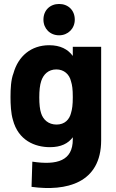

<svg xmlns="http://www.w3.org/2000/svg" viewBox="-20 -750 583 968"><path d="M232 -8C288 -8 324 -27 347 -58V-47C347 60 269 84 143 65L139 192C314 216 490 174 490 -43V-514H347V-468C322 -502 284 -522 228 -522C137 -522 72 -467 48 -381C35 -348 33 -302 33 -260C33 -224 35 -179 45 -146C72 -42 156 -8 232 -8ZM178 -259C178 -294 181 -321 188 -342C199 -375 224 -400 264 -400C303 -400 330 -375 338 -340C344 -321 347 -301 347 -260C347 -221 344 -200 338 -180C330 -148 307 -122 265 -122C224 -122 197 -147 187 -180C181 -198 178 -225 178 -259ZM199 -651C199 -606 232 -572 278 -572C323 -572 357 -606 357 -651C357 -698 324 -730 278 -730C232 -730 199 -698 199 -651Z"/></svg>

Font: Vanilla Cream Black
Style: Regular
Weight: 900
Designer: Jeremy Tribby, Jinavaṁso
Foundry: Tribby Type
Version: Version 1.422;Glyphs 3.1.2 (3151)